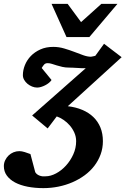

<svg xmlns="http://www.w3.org/2000/svg" viewBox="-79 -742 648 991"><path d="M271 -193.8Q312.5 -189 345.9 -174.8Q379.4 -160.6 403.1 -137.7Q426.8 -114.7 439.5 -83.5Q452.1 -52.2 452.1 -13.2Q452.1 22.9 440.4 54.9Q428.7 86.9 408 114Q387.2 141.1 358.4 162.4Q329.6 183.6 295.4 198.5Q261.2 213.4 222.9 221.2Q184.6 229 145 229Q101.1 229 63.7 221.7Q26.4 214.4 -1 200Q-28.3 185.5 -43.7 164.3Q-59.1 143.1 -59.1 115.2Q-59.1 99.1 -52.2 85Q-45.4 70.8 -34.4 60.3Q-23.4 49.8 -9 43.9Q5.4 38.1 21 38.1Q33.2 38.1 48.8 43Q64.5 47.9 78.1 53.2L103 147Q108.9 156.2 116.9 160.6Q125 165 132.6 166.7Q140.1 168.5 146.5 168.2Q152.8 168 155.8 168Q182.1 168 210.2 153.1Q238.3 138.2 261.2 113Q284.2 87.9 299.1 55.2Q314 22.5 314 -13.2Q314 -36.6 304.7 -57.4Q295.4 -78.1 281 -94.7Q266.6 -111.3 248.8 -123.3Q231 -135.3 213.9 -141.1L167 -79.1L86.9 -146L363.8 -390.1Q353.5 -389.6 341.8 -390.1Q330.1 -390.6 318.6 -391.4Q307.1 -392.1 296.4 -392.6Q285.6 -393.1 277.8 -393.1Q258.8 -393.1 242.9 -396.7Q227.1 -400.4 213.6 -404.5Q200.2 -408.7 188.7 -412.4Q177.2 -416 167 -416Q154.8 -416 148.4 -408.4Q142.1 -400.9 136.2 -391.1L187 -329.1Q182.1 -321.3 173.3 -314.2Q164.6 -307.1 154.1 -301.8Q143.6 -296.4 132.8 -293.2Q122.1 -290 112.8 -290Q99.6 -290 86.4 -295.4Q73.2 -300.8 62.7 -309.6Q52.2 -318.4 45.7 -329.8Q39.1 -341.3 39.1 -354Q39.1 -379.9 49.6 -406Q60.1 -432.1 80.1 -452.9Q100.1 -473.6 129.2 -486.8Q158.2 -500 195.8 -500Q224.6 -500 252 -491.9Q279.3 -483.9 304.2 -474.4Q329.1 -464.8 350.8 -457Q372.6 -449.2 390.1 -449.2Q391.6 -449.2 395 -450Q398.4 -450.7 402.1 -451.4Q405.8 -452.1 408.9 -452.9Q412.1 -453.6 413.1 -454.1L458 -516.1L548.8 -446.8ZM382.3 -550.8H264.2L187 -722.2H270L339.4 -627.9L444.3 -722.2H527.3Z"/></svg>

Font: Charis SIL Eur
Style: Bold Italic
Weight: 700
Italic angle: -11°
Foundry: SIL International
Version: Version 5.000